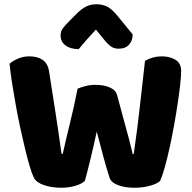

<svg xmlns="http://www.w3.org/2000/svg" viewBox="-20 -875 903 903"><path d="M345 -458Q356 -463 379.5 -469.5Q403 -476 427 -476Q469 -476 497 -463.5Q525 -451 531 -427Q542 -386 551.5 -350.5Q561 -315 570 -282.5Q579 -250 587.5 -218Q596 -186 604 -151H609Q618 -212 625 -267.5Q632 -323 638 -376.5Q644 -430 650 -482.5Q656 -535 662 -589Q699 -610 741 -610Q778 -610 805 -594Q832 -578 832 -540Q832 -518 827.5 -477.5Q823 -437 815.5 -387Q808 -337 798 -282Q788 -227 777 -177Q766 -127 754.5 -86.5Q743 -46 733 -24Q718 -10 684 -1Q650 8 614 8Q567 8 534.5 -4.5Q502 -17 495 -40Q482 -80 467 -135Q452 -190 435 -256Q421 -191 406 -129Q391 -67 379 -24Q364 -10 334 -1Q304 8 268 8Q223 8 186.5 -4.5Q150 -17 139 -40Q130 -58 119.5 -93.5Q109 -129 98 -174.5Q87 -220 75.5 -273Q64 -326 54.5 -379Q45 -432 37 -482.5Q29 -533 25 -575Q39 -588 64 -599Q89 -610 118 -610Q156 -610 180.5 -593.5Q205 -577 211 -538Q227 -436 237.5 -368Q248 -300 254.5 -256.5Q261 -213 264 -189Q267 -165 270 -151H275Q284 -191 292 -225Q300 -259 308.5 -293.5Q317 -328 326 -367.5Q335 -407 345 -458ZM431 -736Q418 -721 407.5 -710Q397 -699 388 -688.5Q379 -678 370 -667.5Q361 -657 350 -644Q311 -644 288 -661.5Q265 -679 265 -708Q265 -728 276 -742.5Q287 -757 309 -779L343 -813Q362 -832 383.5 -843.5Q405 -855 434 -855Q460 -855 482 -845Q504 -835 533 -800L604 -713Q604 -685 587.5 -665.5Q571 -646 537 -646Q517 -646 502 -656.5Q487 -667 471 -687Z"/></svg>

Font: Baloo Bhaina 2 ExtraBold
Style: Regular
Weight: 800
Designer: Yesha Goshar, Manish Minz, Shuchita Grover and Ek Type
Foundry: Ek Type
Version: Version 1.640;hotconv 1.0.111;makeotfexe 2.5.65597; ttfautoh